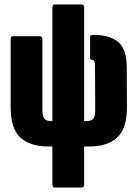

<svg xmlns="http://www.w3.org/2000/svg" viewBox="-20 -660 620 865"><path d="M227 185Q216 185 216 172V0H198Q115 0 71.5 -40.5Q28 -81 28 -178V-484Q28 -497 39 -497H159Q171 -497 171 -484V-165Q171 -137 179.5 -126Q188 -115 205 -115H216V-627Q216 -640 227 -640H347Q359 -640 359 -627V-115H374Q392 -115 400.5 -126Q409 -137 409 -165L408 -361Q408 -376 405 -383.5Q402 -391 392 -391Q386 -391 386 -402V-493Q386 -503 397 -503Q475 -503 512.5 -471Q550 -439 551 -361L552 -178Q552 -81 508 -40.5Q464 0 382 0H359V172Q359 185 347 185Z"/></svg>

Font: Sofia Sans Extra Condensed Black
Style: Regular
Weight: 900
Designer: Botio Nikoltchev, Ani Petrova
Foundry: lettersoup
Version: Version 4.101